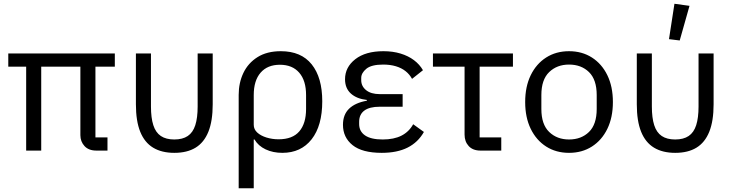

<svg xmlns="http://www.w3.org/2000/svg" viewBox="-20 -800 3891 1020"><path d="M487 -446V-70H551V0H492Q451 0 429 -24Q407 -48 407 -82V-446H199V0H119V-446H24V-516H590V-446Z M782 -516V-234Q782 -174 794.5 -135Q807 -96 834.5 -77.5Q862 -59 906 -59Q950 -59 977.5 -77.5Q1005 -96 1017.5 -135Q1030 -174 1030 -234V-516H1110V-246Q1110 -157 1087 -100Q1064 -43 1019 -15.5Q974 12 906 12Q839 12 793.5 -15.5Q748 -43 725 -100Q702 -157 702 -246V-516Z M1248 200V-296Q1248 -360 1273 -412.5Q1298 -465 1348 -496.5Q1398 -528 1472 -528Q1580 -528 1636 -458Q1692 -388 1692 -262Q1692 -132 1635.5 -60Q1579 12 1480 12Q1430 12 1391 -6.5Q1352 -25 1332 -59H1328V200ZM1460 -60Q1534 -60 1570 -102Q1606 -144 1606 -221V-295Q1606 -372 1569.5 -414Q1533 -456 1467 -456Q1401 -456 1364.5 -414Q1328 -372 1328 -295V-137Q1328 -113 1346.5 -96Q1365 -79 1395.5 -69.5Q1426 -60 1460 -60Z M2175 -140 2232 -99Q2201 -44 2145.5 -16Q2090 12 2008 12Q1904 12 1853 -29Q1802 -70 1802 -137Q1802 -191 1834.5 -222.5Q1867 -254 1929 -265V-269Q1875 -275 1844 -303Q1813 -331 1813 -379Q1813 -443 1867.5 -485.5Q1922 -528 2017 -528Q2067 -528 2108 -515.5Q2149 -503 2179 -480.5Q2209 -458 2227 -427L2169 -381Q2156 -405 2134.5 -422Q2113 -439 2083 -448Q2053 -457 2016 -457Q1953 -457 1926 -434.5Q1899 -412 1899 -386V-374Q1899 -342 1925 -321Q1951 -300 1997 -300H2119V-233H1997Q1943 -233 1915.5 -212.5Q1888 -192 1888 -153V-141Q1888 -102 1919.5 -80.5Q1951 -59 2013 -59Q2073 -59 2113 -79.5Q2153 -100 2175 -140Z M2643 0H2533Q2492 0 2470 -24Q2448 -48 2448 -85V-446H2280V-516H2705V-446H2528V-70H2643Z M3003 12Q2934 12 2881.5 -21.5Q2829 -55 2799.5 -115.5Q2770 -176 2770 -258Q2770 -340 2799.5 -400.5Q2829 -461 2881.5 -494.5Q2934 -528 3003 -528Q3072 -528 3124.5 -494.5Q3177 -461 3206.5 -400.5Q3236 -340 3236 -258Q3236 -176 3206.5 -115.5Q3177 -55 3124.5 -21.5Q3072 12 3003 12ZM3003 -59Q3068 -59 3109 -99Q3150 -139 3150 -221V-295Q3150 -377 3109 -417Q3068 -457 3003 -457Q2939 -457 2897.5 -417Q2856 -377 2856 -295V-221Q2856 -139 2897.5 -99Q2939 -59 3003 -59Z M3443 -516V-234Q3443 -174 3455.5 -135Q3468 -96 3495.5 -77.5Q3523 -59 3567 -59Q3611 -59 3638.5 -77.5Q3666 -96 3678.5 -135Q3691 -174 3691 -234V-516H3771V-246Q3771 -157 3748 -100Q3725 -43 3680 -15.5Q3635 12 3567 12Q3500 12 3454.5 -15.5Q3409 -43 3386 -100Q3363 -157 3363 -246V-516ZM3643 -769 3591 -585 3534 -592 3563 -780Z"/></svg>

Font: IBM Plex Sans
Style: Regular
Weight: 400
Designer: Mike Abbink, Paul van der Laan, Pieter van Rosmalen
Foundry: Bold Monday
Version: Version 3.201